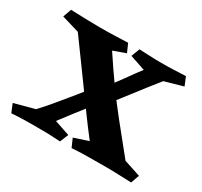

<svg xmlns="http://www.w3.org/2000/svg" viewBox="-98 -546 707 673"><g transform="rotate(30 255.5 -209.5)"><path d="M245 -419 260 -385 210 -367Q245 -314 278.5 -267Q312 -220 352 -170Q392 -120 444 -56L511 -34L499 0Q469 -1 445 -2Q421 -3 387 -3Q345 -3 315 -2.5Q285 -2 258 0L243 -34L301 -53Q270 -93 244.5 -128Q219 -163 194 -197.5Q169 -232 140 -272Q111 -312 73 -364L2 -385L14 -419Q43 -418 75 -417Q107 -416 135 -416Q167 -416 192.5 -417Q218 -418 245 -419ZM266 -186Q234 -148 206.5 -112Q179 -76 163 -55L225 -34L211 0Q181 -2 162 -2.5Q143 -3 112 -3Q81 -3 61 -2.5Q41 -2 14 0L0 -34L82 -56Q101 -76 126.5 -106.5Q152 -137 180 -171.5Q208 -206 234 -239ZM236 -226Q270 -267 297.5 -306Q325 -345 340 -364L278 -385L291 -419Q317 -418 334.5 -417Q352 -416 381 -416Q412 -416 432 -417Q452 -418 479 -419L493 -385L419 -364Q389 -327 348.5 -274Q308 -221 269 -174Z"/></g></svg>

Font: Ruwudu SemiBold
Style: Regular
Weight: 600
Designer: Becca Hirsbrunner Spalinger
Foundry: SIL International
Version: Version 3.000